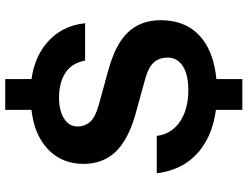

<svg xmlns="http://www.w3.org/2000/svg" viewBox="-122 -692 906 701"><g transform="rotate(-90 330.5 -341.0)"><path d="M564.9 -325C536.3 -355.9 489.5 -380.4 424.3 -398.3L300.8 -432.3C267.6 -441.5 245.8 -452.7 235.3 -465.9C224.8 -479.1 219.6 -493.7 219.6 -509.6C219.6 -530.5 229.1 -547.1 248.2 -559.4C267.2 -571.7 292.8 -577.9 324.7 -577.9C361.6 -577.9 391.9 -570.1 415.6 -554.7C439.3 -539.5 454.2 -515.4 460.3 -482.8H596.7C590.5 -543.1 564.4 -591.5 518.3 -628C484.8 -654.6 442.9 -671.2 392.9 -678.5V-774.4H280.4V-678.7C251.7 -675 224.7 -669.4 201.2 -659.5C163.7 -643.8 134.7 -621.4 114 -592.2C93.4 -563 83.2 -528.5 83.2 -488.5C83.2 -441.8 97.7 -402.9 126.9 -371.8C156.1 -340.9 202.3 -316.4 265.7 -298.5L389.2 -264.5C419.4 -256.5 440.5 -245.9 452.8 -232.7C465.1 -219.5 471.2 -202.1 471.2 -180.6C471.2 -157.8 460.9 -139.7 440.3 -126.2C419.8 -112.6 390.5 -105.9 352.3 -105.9C305.6 -105.9 267.2 -116.2 237.1 -136.7C206.9 -157.3 189.7 -185.4 185.4 -221.1H49C57.6 -151 87.7 -96.8 139.3 -58.4C177.1 -30.3 224.3 -12.7 280.4 -5.2V91.3H392.9V-3.5C452.9 -9.2 501.8 -25.8 538.6 -54.2C584.7 -89.9 607.7 -140.9 607.7 -207.3C607.7 -254.6 593.4 -293.8 564.8 -324.8Z"/></g></svg>

Font: Diatome Awesome Bold
Style: Regular
Weight: 400
Designer: 15.100.17
Foundry: 15.100.17
Version: Version 1.010;Fontself Maker 3.5.8